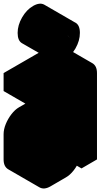

<svg xmlns="http://www.w3.org/2000/svg" viewBox="-63 -996 603 1067"><path d="M130 -490 390 -640Q424 -660 450 -645Q476 -630 476 -590V-110L390 -60V-160Q390 -134 378 -104Q366 -74 346 -48.5Q326 -23 303 -10L217 40Q182 60 156 45Q130 30 130 -10V-150Q130 -177 142 -206.5Q154 -236 174 -261.5Q194 -287 217 -300L390 -400V-540L130 -390ZM294 -863Q332 -884 356.5 -870Q381 -856 381 -813Q381 -770 356.5 -727Q332 -684 294 -663Q257 -642 232.5 -656Q208 -670 208 -713Q208 -756 232.5 -799Q257 -842 294 -863ZM217 -60 390 -160V-300L217 -200ZM294 -796Q283 -789 274.5 -774.5Q266 -760 266 -747Q266 -734 274.5 -729Q283 -724 294 -731Q306 -737 314.5 -751.5Q323 -766 323 -779Q323 -792 314.5 -797Q306 -802 294 -796ZM390 -540V-400L217 -500V-640ZM390 -160V-60L217 -160V-260ZM390 -300V-160L217 -260V-400ZM390 -160 217 -60 43 -160 217 -260ZM390 -400 217 -300Q194 -287 174 -261.5Q154 -236 142 -206.5Q130 -177 130 -150V-10Q130 30 156 45L-17 -55Q-43 -70 -43 -110V-250Q-43 -277 -31 -306.5Q-19 -336 0.7 -361.5Q20.4 -387 43 -400L217 -500ZM450 -645Q424 -660 390 -640L130 -490L-43 -590L217 -740Q251 -760 277 -745ZM130 -490V-390L-43 -490V-590ZM314 -797Q323 -792 323 -779Q323 -766 314.5 -751.5Q306 -737 294 -731Q283 -724 275 -729L102 -829Q110 -824 121 -831Q132 -837 140.5 -851.5Q149 -866 149 -879Q149 -892 141 -897ZM356 -870Q332 -884 294 -863Q257 -842 232.5 -799Q208 -756 208 -713Q208 -670 233 -656L59 -756Q35 -770 35 -813Q35 -856 59.7 -899Q84.4 -942 121 -963Q158 -984 183 -970Z"/></svg>

Font: Nabla Normal
Style: Regular
Weight: 400
Designer: Arthur Reinders Folmer
Version: Version 1.000